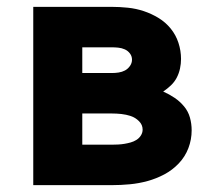

<svg xmlns="http://www.w3.org/2000/svg" viewBox="-20 -540 640 560"><path d="M306 0H77V-520H306Q329 -520 353 -517.5Q377 -515 399.5 -507.5Q422 -500 442.5 -487.5Q463 -475 478 -456.5Q493 -438 500.5 -415Q508 -392 508 -368Q508 -354 505 -340Q502 -326 495.5 -313.5Q489 -301 478.5 -291Q468 -281 456 -273Q474 -265 489.5 -254.5Q505 -244 517 -229.5Q529 -215 534 -197Q539 -179 539 -160Q539 -133 529.5 -108Q520 -83 501.5 -63.5Q483 -44 459.5 -31.5Q436 -19 410.5 -12Q385 -5 358.5 -2.5Q332 0 306 0ZM220 -327H306Q316 -327 326 -328.5Q336 -330 344.5 -334.5Q353 -339 359 -347.5Q365 -356 365 -366Q365 -376 359 -384Q353 -392 344 -396Q335 -400 325 -401Q315 -402 306 -402H220ZM220 -118H306Q315 -118 324.5 -118.5Q334 -119 343 -120.5Q352 -122 361 -124.5Q370 -127 378 -132Q386 -137 391 -145Q396 -153 396 -162Q396 -176 385.5 -186.5Q375 -197 361.5 -201.5Q348 -206 334 -207.5Q320 -209 306 -209H220Z"/></svg>

Font: Iosevka Heavy Extended
Style: Regular
Weight: 900
Width: 7
Monospace: yes
Designer: Belleve Invis
Foundry: Belleve Invis
Version: Version 32.5.0; ttfautohint (v1.8.4)